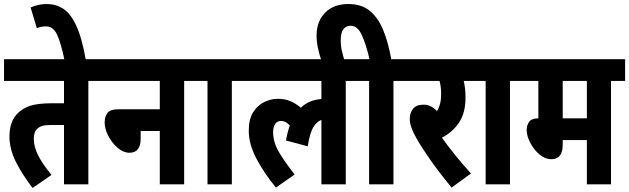

<svg xmlns="http://www.w3.org/2000/svg" viewBox="-20 -916 3126 954"><path d="M419 -514V0H298V-295H237Q205 -295 190 -290.5Q175 -286 164 -275Q155 -266 151.5 -253.5Q148 -241 148 -226Q148 -187 169.5 -144Q191 -101 236 -47L142 18Q93 -45 60 -109.5Q27 -174 27 -238Q27 -312 67 -352Q92 -378 130.5 -390.5Q169 -403 241 -403H298V-514H0V-622H488V-514Z M301 -615Q282 -707 262.5 -746Q243 -785 209 -785Q184 -785 163 -776L132 -879Q171 -896 213 -896Q257 -896 293.5 -873Q330 -850 358.5 -789.5Q387 -729 407 -615Z M476 -622H965V-514H895V0H774V-265H679V-227Q679 -157 623 -157Q593 -157 564.5 -181.5Q536 -206 518 -241Q500 -276 500 -308Q500 -337 514 -355Q528 -373 568 -373H774V-514H476Z M1132 -514V0H1011V-514H953V-622H1202V-514Z M1190 -514V-622H1768V-514H1698V0H1577V-320Q1557 -314 1538.5 -286.5Q1520 -259 1509 -189L1401 -218Q1408 -259 1420 -292Q1400 -315 1378 -315Q1356 -315 1346.5 -299Q1337 -283 1337 -260Q1337 -209 1366.5 -159.5Q1396 -110 1444 -49L1351 16Q1291 -57 1253.5 -129Q1216 -201 1216 -266Q1216 -324 1238 -358.5Q1260 -393 1293 -409Q1326 -425 1359 -425Q1395 -425 1421.5 -414Q1448 -403 1475 -381Q1516 -420 1577 -424V-514Z M1577 -615Q1567 -644 1560 -676Q1553 -708 1553 -739Q1553 -810 1595.5 -853Q1638 -896 1711 -896Q1776 -896 1817 -862.5Q1858 -829 1883.5 -768Q1909 -707 1924 -622H2005V-514H1935V0H1814V-514H1756V-622H1816Q1798 -699 1777 -743.5Q1756 -788 1723 -788Q1673 -788 1673 -716Q1673 -686 1679 -661.5Q1685 -637 1692 -615Z M2320 -54 2224 16Q2163 -58 2120.5 -118.5Q2078 -179 2052 -224Q2034 -255 2025 -279.5Q2016 -304 2016 -326Q2016 -354 2032 -375Q2048 -396 2085 -396Q2121 -396 2151 -364Q2172 -396 2172 -449Q2172 -485 2164 -514H1993V-622H2347V-514H2284Q2288 -498 2290.5 -477.5Q2293 -457 2293 -431Q2293 -356 2261.5 -308Q2230 -260 2176 -232Q2203 -193 2241.5 -145.5Q2280 -98 2320 -54Z M2514 -514V0H2393V-514H2335V-622H2584V-514Z M3016 -514V0H2896V-220H2776V-197Q2776 -125 2720 -125Q2688 -125 2660 -149Q2632 -173 2614.5 -207Q2597 -241 2597 -270Q2597 -294 2609.5 -311Q2622 -328 2655 -328V-514H2572V-622H3086V-514ZM2896 -514H2776V-328H2896Z"/></svg>

Font: Noto Sans ExtraCondensed
Style: Bold
Weight: 700
Width: 2
Designer: Monotype Design Team
Foundry: Monotype Imaging Inc.
Version: Version 2.013; ttfautohint (v1.8.4.7-5d5b)